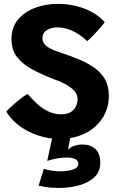

<svg xmlns="http://www.w3.org/2000/svg" viewBox="-20 -694 616 970"><path d="M276.5 255.5Q237 255.5 209.8 250.8Q182.5 246 175 244L201.5 158.5Q213.5 163.5 238.2 167.5Q263 171.5 277 171.5Q324 171.5 349.8 162.2Q375.5 153 375.5 133Q375.5 116.5 359.2 109.2Q343 102 316.5 102Q298.5 102 279.2 104.8Q260 107.5 244 111.5Q228 115.5 218.5 119L248 -15.5L339 -19.5L323.5 63Q332 52 352 44Q372 36 396 36Q436 36 461.2 58.2Q486.5 80.5 486.5 128.5Q486.5 172 457.8 200.2Q429 228.5 381.2 242Q333.5 255.5 276.5 255.5ZM280 8Q242.5 8 203.8 -1Q165 -10 128.8 -27.5Q92.5 -45 62.5 -70.8Q32.5 -96.5 12 -130Q15 -135 28 -147.2Q41 -159.5 58 -174.2Q75 -189 91.8 -201.5Q108.5 -214 119.5 -219.5Q135.5 -201 153.8 -182.5Q172 -164 192.8 -149.2Q213.5 -134.5 237.5 -125.5Q261.5 -116.5 288.5 -116.5Q319.5 -116.5 337.8 -128Q356 -139.5 364 -157.2Q372 -175 372 -193.5Q372 -208.5 364.5 -222Q357 -235.5 342 -247.8Q327 -260 304.8 -271.8Q282.5 -283.5 252.5 -294Q192.5 -317 144 -342.8Q95.5 -368.5 66.8 -405Q38 -441.5 38 -496.5Q38 -555 70.5 -594.5Q103 -634 156.5 -654.2Q210 -674.5 271.5 -674.5Q318 -674.5 361.8 -664.2Q405.5 -654 443.5 -633.5Q481.5 -613 509 -582Q501.5 -571 485.5 -552.5Q469.5 -534 451.5 -515.5Q433.5 -497 421 -486Q401 -505.5 376.5 -521.2Q352 -537 325 -546.2Q298 -555.5 270.5 -555.5Q238.5 -555.5 216.5 -541.8Q194.5 -528 194.5 -500.5Q194.5 -488 200.2 -478Q206 -468 216.5 -460Q227 -452 241.5 -445.2Q256 -438.5 274 -432.5Q325 -415.5 371.2 -397Q417.5 -378.5 453.2 -354.2Q489 -330 509.5 -295Q530 -260 530 -209.5Q530 -162 511.5 -122.2Q493 -82.5 459.8 -53.2Q426.5 -24 380.8 -8Q335 8 280 8Z"/></svg>

Font: Grandstander Thin
Style: Bold
Weight: 700
Version: Version 1.200